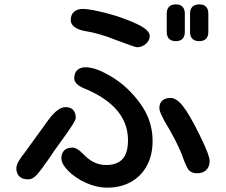

<svg xmlns="http://www.w3.org/2000/svg" viewBox="-20 -811 1040 882"><path d="M896 -791Q916 -791 926.5 -780Q937 -769 937 -749V-664Q937 -644 926.5 -633Q916 -622 895 -622Q874 -622 863.5 -633Q853 -644 853 -664V-749Q853 -769 864 -780Q875 -791 896 -791ZM95 -112 203 -261Q246 -319 281 -319Q304 -319 316 -306Q328 -293 328 -270Q328 -253 262 -164Q224 -112 204 -81Q169 -30 149.5 -8.5Q130 13 110 13Q83 13 69 -0.5Q55 -14 55 -39Q55 -63 95 -112ZM313 -133Q333 -133 363 -103Q409 -53 467 -53Q518 -53 543 -80.5Q568 -108 568 -167Q568 -322 367 -405Q321 -423 321 -452Q321 -476 335 -489Q349 -502 374 -502Q421 -502 495 -457Q569 -412 625 -334.5Q681 -257 681 -164Q681 -98 654.5 -49.5Q628 -1 581 25Q534 51 473 51Q423 51 374 28.5Q325 6 293.5 -26Q262 -58 262 -84Q262 -107 275 -120Q288 -133 313 -133ZM361 -770Q394 -770 470.5 -750Q547 -730 607.5 -701.5Q668 -673 668 -646Q668 -625 650 -609.5Q632 -594 609 -594Q601 -594 516 -626Q434 -659 367 -669Q337 -675 321 -688Q305 -701 305 -719Q305 -743 319.5 -756.5Q334 -770 361 -770ZM764 -361Q791 -361 820 -324Q849 -288 896 -193Q943 -98 943 -72Q943 -45 927.5 -30Q912 -15 884 -15Q858 -15 845 -33Q835 -45 815 -102Q790 -165 735 -256Q712 -299 712 -314Q712 -337 725.5 -349Q739 -361 764 -361ZM746 -749Q746 -769 756.5 -780Q767 -791 788 -791Q808 -791 818.5 -780Q829 -769 829 -749V-664Q829 -644 818.5 -633Q808 -622 788 -622Q767 -622 756.5 -633Q746 -644 746 -664Z"/></svg>

Font: 寒蝉全圆体 Bold
Style: Regular
Weight: 700
Designer: Warren2060
      Designed by Motoya company      

      [Varela Round]
      Joe Prince(Latin component); Avraham Cornf
Foundry: ChillType
Version: Version 3.200